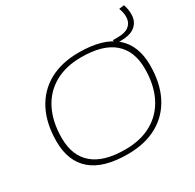

<svg xmlns="http://www.w3.org/2000/svg" viewBox="-177 -1022 1248 1227"><g transform="rotate(-30 447.5 -408.5)"><path d="M429 10Q251 10 162.5 -66Q74 -142 74 -288Q74 -419 122 -513.5Q170 -608 261 -659Q352 -710 481 -710Q659 -710 747.5 -634Q836 -558 836 -412Q836 -281 788 -186.5Q740 -92 649 -41Q558 10 429 10ZM430 -24Q546 -24 628 -71Q710 -118 753 -204.5Q796 -291 796 -410Q796 -540 717 -608Q638 -676 480 -676Q364 -676 282 -629Q200 -582 157 -495.5Q114 -409 114 -290Q114 -160 193 -92Q272 -24 430 -24ZM716 -640 709 -669H745Q800 -669 827 -690Q854 -711 857.5 -745.5Q861 -780 845 -822L883 -827Q899 -779 894 -736.5Q889 -694 854.5 -667Q820 -640 747 -640Z"/></g></svg>

Font: Georama Extended ExtraLight
Style: Italic
Weight: 200
Width: 7
Italic angle: -9°
Designer: Jean-Baptiste Levee
Foundry: Production Type
Version: Version 1.000